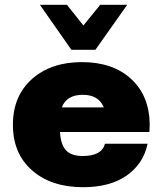

<svg xmlns="http://www.w3.org/2000/svg" viewBox="-20 -770 680 800"><path d="M377.5 -562.5H277.5L146.2 -750H258.8L327.5 -663.8L397.5 -750H510ZM603.8 -251.2 602.5 -220H230Q232.5 -168.8 254.4 -144.4Q276.2 -120 325 -120Q403.8 -120 417.5 -171.2H595Q577.5 -87.5 508.1 -38.8Q438.8 10 326.2 10Q193.8 10 113.8 -60Q33.8 -130 33.8 -250Q33.8 -370 113.1 -440.6Q192.5 -511.2 321.2 -511.2Q450 -511.2 526.2 -441.2Q602.5 -371.2 603.8 -251.2ZM325 -375Q257.5 -375 237.5 -322.5H412.5Q391.2 -375 325 -375Z"/></svg>

Font: Now Alt Black
Style: Regular
Weight: 900
Designer: Alfredo Marco Pradil
Foundry: Alfredo Marco Pradil
Version: Version 1.002;PS 001.002;hotconv 1.0.88;makeotf.lib2.5.64775